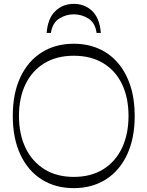

<svg xmlns="http://www.w3.org/2000/svg" viewBox="-20 -964 762 992"><path d="M361 8Q266 8 195 -37Q124 -82 85 -166Q46 -250 46 -365Q46 -481 85 -564.5Q124 -648 195 -693Q266 -738 361 -738Q432 -738 490 -712.5Q548 -687 589.5 -638.5Q631 -590 653.5 -521Q676 -452 676 -365Q676 -250 637 -166Q598 -82 527 -37Q456 8 361 8ZM361 -50Q450 -50 513.5 -89.5Q577 -129 610.5 -200Q644 -271 644 -365Q644 -459 610.5 -529Q577 -599 513.5 -637.5Q450 -676 361 -676Q273 -676 209.5 -637.5Q146 -599 112 -529Q78 -459 78 -365Q78 -271 112 -200Q146 -129 209.5 -89.5Q273 -50 361 -50ZM361 -944Q418 -944 456.5 -907Q495 -870 501 -794H479Q472 -846 437 -868Q402 -890 361 -890Q321 -890 286 -868Q251 -846 243 -794H221Q227 -870 266 -907Q305 -944 361 -944Z"/></svg>

Font: Savate ExtraLight
Style: Regular
Weight: 200
Designer: Max Esnée
Foundry: Plomb Type
Version: Version 2.000